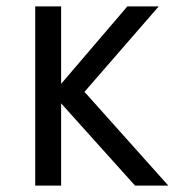

<svg xmlns="http://www.w3.org/2000/svg" viewBox="-20 -580 561 600"><path d="M402 0 171 -257V0H90V-560H171V-318L378 -560H476L244 -293L506 0Z"/></svg>

Font: Carrois Gothic SC
Style: Regular
Weight: 400
Designer: Ralph du Carrois
Foundry: Ralph du Carrois
Version: Version 1.001